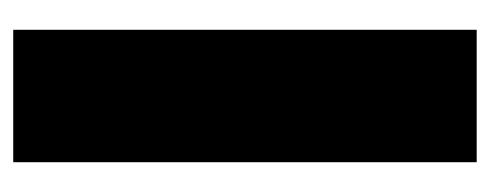

<svg xmlns="http://www.w3.org/2000/svg" viewBox="-245 -495 740 290"><g transform="rotate(-90 125.0 -350.0)"><path d="M25 0H225V-700H25Z"/></g></svg>

Font: Millimetre
Style: Extrablack
Weight: 900
Designer: Jérémy Landes
Version: Version 1.0